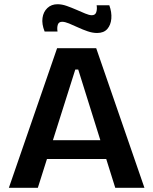

<svg xmlns="http://www.w3.org/2000/svg" viewBox="-20 -888 724 908"><path d="M22 0 250 -660H435L663 0H525L350 -559H336L159 0ZM143 -136V-225H559V-136ZM439 -732Q418 -732 394.5 -740Q371 -748 348.5 -758.5Q326 -769 306.5 -777Q287 -785 274 -785Q258 -785 253.5 -771.5Q249 -758 252 -739H191Q177 -774 181 -803Q185 -832 204 -850Q223 -868 252 -868Q273 -868 295.5 -860Q318 -852 341 -842Q364 -832 383 -824Q402 -816 414 -816Q431 -816 435.5 -831Q440 -846 437 -863H497Q509 -830 506.5 -800Q504 -770 487.5 -751Q471 -732 439 -732Z"/></svg>

Font: Bricolage Grotesque 96pt ExtraBold SemiBold
Style: Regular
Weight: 600
Version: Version 1.001;gftools[0.9.33.dev8+g029e19f]